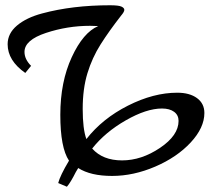

<svg xmlns="http://www.w3.org/2000/svg" viewBox="-20 -667 838 729"><path d="M653 -315Q700 -315 728 -294.5Q756 -274 756 -238Q756 -182 704 -126Q652 -70 569.5 -34.5Q487 1 405.5 1Q324 1 277 -29Q276 -28 268 -14Q248 26 234 42L201 28Q208 0 242 -57Q209 -106 209 -231Q209 -356 252.5 -450Q296 -544 353 -568Q339 -569 322 -569Q236 -569 154.5 -542Q73 -515 73 -470Q73 -442 98 -417L76 -390Q9 -437 9 -499Q9 -540 44.5 -570Q80 -600 140 -616Q255 -647 398 -647Q430 -647 441 -642Q452 -637 452 -629.5Q452 -622 440 -608Q394 -549 362 -498.5Q330 -448 312 -389Q294 -330 294 -253.5Q294 -177 308 -139Q369 -217 466 -266Q563 -315 653 -315ZM330 -103Q370 -58 443.5 -58Q517 -58 587.5 -105.5Q658 -153 658 -208Q658 -230 641 -242.5Q624 -255 595 -255Q536 -255 457.5 -210Q379 -165 330 -103Z"/></svg>

Font: Marck Script
Style: Regular
Weight: 400
Designer: Denis Masharov, Marck Fogel
Foundry: Denis Masharov
Version: Version 1.002